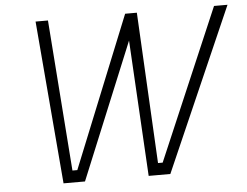

<svg xmlns="http://www.w3.org/2000/svg" viewBox="-52 -801 1111 865"><g transform="rotate(-5 503.5 -368.5)"><path d="M201 0 139 -737H195L246 -54H268L544 -737H597L633 -54H654L946 -737H1007L684 0H586L551 -615L298 0Z"/></g></svg>

Font: Tomorrow Light
Style: Italic
Weight: 300
Italic angle: -10°
Designer: Tony de Marco, Monica Rizzolli
Foundry: Just in Type
Version: Version 2.002